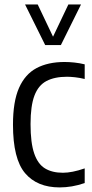

<svg xmlns="http://www.w3.org/2000/svg" viewBox="-20 -828 410 858"><path d="M246.5 9.5Q146 9.5 92 -54.2Q38 -118 38 -271Q38 -374 65 -435.2Q92 -496.5 143.5 -523.8Q195 -551 268.5 -551Q290 -551 313 -548.5Q336 -546 358.5 -540.5V-475Q336 -480.5 315 -482.8Q294 -485 279.5 -485Q224 -485 187.8 -466Q151.5 -447 134 -401Q116.5 -355 116.5 -273.5Q116.5 -190 132.8 -142.5Q149 -95 181 -75.5Q213 -56 261 -56Q281.5 -56 305.5 -60.8Q329.5 -65.5 358.5 -75.5V-10Q329.5 0 301.5 4.8Q273.5 9.5 246.5 9.5ZM182 -626.5 92 -808H148.5L217 -664L285.5 -808H342L252 -626.5Z"/></svg>

Font: Encode Sans Cnd
Style: Regular
Weight: 400
Width: 3
Designer: Multiple Designers
Foundry: Impallari Type
Version: Version 3.002; ttfautohint (v1.8.3) -l 8 -r 50 -G 200 -x 14 